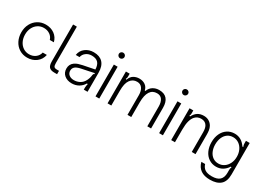

<svg xmlns="http://www.w3.org/2000/svg" viewBox="-15 -1709 3932 2869"><g transform="rotate(30 1951.0 -274.5)"><path d="M48 -277Q48 -357 81.5 -421Q115 -485 175 -522Q235 -559 310 -559Q399 -559 462 -513Q525 -467 544 -389H474Q459 -440 414.5 -470.5Q370 -501 310 -501Q254 -501 209 -472Q164 -443 138.5 -392Q113 -341 113 -277Q113 -211 138.5 -159Q164 -107 209 -77.5Q254 -48 310 -48Q374 -48 419.5 -82.5Q465 -117 477 -173H548Q531 -89 466 -39.5Q401 10 310 10Q235 10 175 -27Q115 -64 81.5 -129.5Q48 -195 48 -277Z M774 0Q715 0 687.5 -28Q660 -56 660 -128V-763H725V-138Q725 -94 736.5 -76Q748 -58 788 -58H824V0Z M902 -146Q902 -219 961 -261Q987 -279 1018.5 -289.5Q1050 -300 1089 -308L1285 -347Q1282 -423 1248 -461Q1212 -501 1136 -501Q1080 -501 1038.5 -470Q997 -439 987 -389H922Q934 -468 994.5 -513.5Q1055 -559 1137 -559Q1240 -559 1294 -502Q1350 -443 1350 -328V0H1285V-38Q1285 -65 1295 -98L1281 -105Q1250 -51 1199 -21Q1146 10 1079 10Q1002 10 952 -31.5Q902 -73 902 -146ZM1178 -70Q1232 -96 1262 -161Q1279 -200 1282.5 -224.5Q1286 -249 1287 -254Q1289 -266 1293 -272Q1297 -278 1308 -280L1304 -296Q1270 -288 1211 -276L1090 -251Q1026 -237 998 -214Q967 -188 967 -146Q967 -100 1000 -74Q1033 -48 1084 -48Q1134 -48 1178 -70Z M1552 0H1487V-549H1552ZM1471 -725Q1471 -745 1485.5 -759Q1500 -773 1520 -773Q1540 -773 1554.5 -759Q1569 -745 1569 -725Q1569 -705 1554.5 -690.5Q1540 -676 1520 -676Q1500 -676 1485.5 -690.5Q1471 -705 1471 -725Z M1695 0V-549H1760V-501Q1760 -485 1757.5 -475Q1755 -465 1748 -454L1762 -446Q1783 -507 1827 -533Q1871 -559 1924 -559Q1984 -559 2026.5 -529.5Q2069 -500 2081 -444H2093Q2114 -501 2160.5 -530Q2207 -559 2267 -559Q2357 -559 2401.5 -507Q2446 -455 2446 -357V0H2381V-341Q2381 -414 2352 -457.5Q2323 -501 2262 -501Q2185 -501 2145 -440Q2125 -409 2114.5 -363.5Q2104 -318 2104 -251V0H2039V-341Q2039 -414 2008 -457.5Q1977 -501 1918 -501Q1844 -501 1801 -439Q1780 -409 1770 -364Q1760 -319 1760 -251V0Z M2650 0H2585V-549H2650ZM2569 -725Q2569 -745 2583.5 -759Q2598 -773 2618 -773Q2638 -773 2652.5 -759Q2667 -745 2667 -725Q2667 -705 2652.5 -690.5Q2638 -676 2618 -676Q2598 -676 2583.5 -690.5Q2569 -705 2569 -725Z M2793 0V-549H2858V-501Q2858 -485 2855.5 -475Q2853 -465 2846 -454L2860 -446Q2891 -505 2933.5 -532Q2976 -559 3038 -559Q3088 -559 3126 -536.5Q3164 -514 3186 -475Q3203 -444 3208 -409.5Q3213 -375 3213 -337V0H3148V-340Q3148 -411 3124 -450Q3093 -501 3024 -501Q2961 -501 2919 -456Q2889 -422 2873.5 -365.5Q2858 -309 2858 -217V0Z M3346 56H3411Q3428 112 3469.5 139Q3511 166 3587 166Q3680 166 3723 125Q3766 84 3766 4V-48Q3766 -64 3768.5 -74Q3771 -84 3778 -95L3764 -103Q3691 10 3570 10Q3500 10 3445 -26.5Q3390 -63 3360 -128Q3330 -193 3330 -276Q3330 -358 3360 -422.5Q3390 -487 3445 -523Q3500 -559 3570 -559Q3691 -559 3764 -446L3778 -454Q3771 -465 3768.5 -475Q3766 -485 3766 -501V-549H3831V-7Q3831 114 3768.5 169Q3706 224 3588 224Q3390 224 3346 56ZM3768 -274Q3768 -338 3743 -390Q3718 -442 3674.5 -471.5Q3631 -501 3576 -501Q3520 -501 3479 -471.5Q3438 -442 3416.5 -390.5Q3395 -339 3395 -274Q3395 -210 3417 -158.5Q3439 -107 3480 -77.5Q3521 -48 3576 -48Q3631 -48 3674.5 -77.5Q3718 -107 3743 -158.5Q3768 -210 3768 -274Z"/></g></svg>

Font: Open Sauce Sans Light
Style: Regular
Weight: 300
Designer: Alfredo Marco Pradil
Foundry: Creative Sauce Fz LLC
Version: Version 1.477